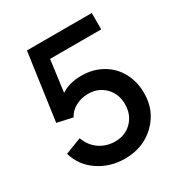

<svg xmlns="http://www.w3.org/2000/svg" viewBox="-175 -875 966 1018"><g transform="rotate(-30 307.5 -366.5)"><path d="M298.8 12.2Q208.5 12.2 137.7 -35.6Q66.9 -83.5 43.9 -164.1L143.1 -202.1Q162.1 -149.9 204.1 -121.3Q246.1 -92.8 298.8 -92.8Q361.3 -92.8 401.6 -134Q441.9 -175.3 441.9 -238.8Q441.9 -302.2 401.4 -343Q360.8 -383.8 298.8 -383.8Q256.3 -383.8 221.4 -364.7Q186.5 -345.7 170.9 -314L76.2 -335L133.8 -745.1H530.8V-645H217.8L191.9 -451.2Q240.2 -484.9 315.9 -484.9Q387.7 -484.9 443.4 -452.6Q499 -420.4 529.1 -364.5Q559.1 -308.6 559.1 -238.8Q559.1 -131.3 485.1 -59.6Q411.1 12.2 298.8 12.2Z"/></g></svg>

Font: Plus Jakarta Sans SemiBold
Style: Regular
Weight: 600
Designer: Gumpita Rahayu
Foundry: Tokotype
Version: Version 2.006